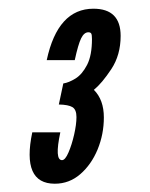

<svg xmlns="http://www.w3.org/2000/svg" viewBox="-20 -728 354 452"><path d="M109 -295.5Q143 -295.5 169 -318Q195 -340.5 209.8 -376.2Q224.5 -412 224.5 -451.5Q224.5 -493 201 -516.5Q220 -532 242 -565.2Q264 -598.5 264 -643.5Q264 -707.5 200 -707.5Q116 -707.5 90 -586.5H156Q164 -623.5 171 -637.8Q178 -652 188 -652Q193 -652 194.8 -649Q196.5 -646 196.5 -636Q196.5 -597.5 185 -575.2Q173.5 -553 157.8 -543.2Q142 -533.5 129 -531.5L118.5 -482Q141 -481.5 150.5 -475.8Q160 -470 160 -452.5Q160 -435 154.5 -411Q149 -387 141.2 -369Q133.5 -351 126 -351Q108 -351 122 -416.5H56Q30.5 -295.5 109 -295.5Z"/></svg>

Font: League Gothic SemiCondensed Italic
Style: Regular
Weight: 400
Width: 4
Designer: The League of Moveable Type
Version: Version 1.600; ttfautohint (v1.8.3)